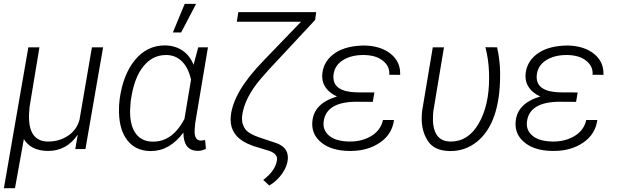

<svg xmlns="http://www.w3.org/2000/svg" viewBox="-30 -774 3203 997"><path d="M117.2 -528.3 -9.8 203.1H47.9L93.8 -51.8C117.7 -12.2 158.2 8.3 215.3 9.8C216.8 9.8 218.3 9.8 219.7 9.8C284.2 9.8 335.4 -18.6 374 -75.2L360.8 0H413.6L505.4 -528.3H447.3L382.8 -151.9C373 -116.2 353 -88.4 322.3 -68.4C292 -48.8 258.3 -39.1 221.7 -39.1C219.2 -39.1 216.8 -39.1 214.4 -39.1C154.8 -41.5 123.5 -80.6 120.6 -156.7V-179.7L123.5 -218.8L174.8 -528.3Z M867.7 -605.5H910.6L988.3 -753.9H929.2ZM999.5 -528.3 975.1 -437.5C950.2 -500.5 898.4 -536.1 830.6 -538.1C828.6 -538.1 826.7 -538.1 824.7 -538.1C763.7 -538.1 712.4 -512.7 670.9 -462.4C629.4 -412.1 603 -344.2 591.3 -258.8L590.3 -248.5C588.4 -233.4 587.9 -218.3 587.9 -203.1C587.9 -198.7 587.9 -194.3 587.9 -189.9C589.4 -128.4 604 -80.1 631.8 -44.9C659.7 -9.3 697.8 8.8 747.1 10.3C749.5 10.3 751.5 10.3 753.9 10.3C818.8 10.3 875 -22 922.4 -85.9C922.4 -23.4 946.8 8.3 995.1 9.3C996.1 9.3 997.6 9.3 998.5 9.3C1011.7 9.3 1025.4 5.9 1039.1 -1L1035.2 -46.9L1012.7 -43.9C991.2 -44.4 980.5 -60.5 980.5 -91.3C980.5 -96.7 981 -102.1 981.4 -108.4L983.4 -132.8L1049.8 -528.3ZM649.9 -255.9C660.6 -331.5 682.1 -389.2 713.9 -428.7C745.6 -468.3 785.2 -488.3 831.5 -488.3C833.5 -488.3 835.4 -488.3 837.4 -488.3C899.4 -486.3 944.3 -440.9 961.9 -360.4L927.7 -156.2C886.2 -77.6 832.5 -38.6 766.1 -38.6C764.2 -38.6 762.2 -38.6 760.3 -38.6C685.5 -40 645.5 -97.7 645.5 -193.8C645.5 -196.3 645.5 -198.7 645.5 -201.2L648.4 -246.1Z M1207.5 -710.9 1199.7 -661.1H1533.2L1337.4 -458C1283.2 -401.9 1242.7 -350.6 1215.8 -304.2C1189 -257.8 1172.9 -213.9 1168.5 -172.4C1168 -165.5 1167.5 -159.2 1167.5 -153.3C1167.5 -97.2 1196.3 -55.7 1253.9 -28.8L1284.7 -16.1L1369.1 9.8C1395.5 19 1408.7 33.2 1408.7 52.2C1408.7 53.7 1408.2 55.2 1408.2 56.6C1403.8 92.8 1380.4 127.4 1336.9 160.2L1368.2 189.5C1395.5 173.3 1418 152.3 1436 126.5C1453.6 100.6 1463.4 75.2 1464.8 50.3C1464.8 47.9 1464.8 45.9 1464.8 43.9C1464.8 8.8 1445.3 -16.1 1405.3 -30.8L1317.4 -60.1C1279.8 -72.8 1255.4 -87.4 1243.7 -103.5C1232.4 -119.6 1226.6 -137.2 1226.6 -156.7C1226.6 -162.6 1226.6 -168 1227.5 -173.8C1235.4 -234.9 1267.6 -298.8 1324.7 -365.7L1365.7 -412.1L1606.4 -670.4L1611.8 -710.9Z M1591.8 -140.6C1591.3 -136.7 1591.3 -133.3 1591.3 -129.4C1591.3 -89.8 1608.4 -56.6 1642.6 -30.8C1676.3 -4.9 1722.7 8.8 1780.8 9.8C1784.2 9.8 1787.1 9.8 1790.5 9.8C1849.1 9.8 1899.9 -4.4 1942.4 -33.2C1984.9 -62 2009.3 -101.1 2016.1 -150.9H1958.5C1951.2 -116.7 1932.1 -89.4 1900.4 -69.3C1868.7 -49.3 1831.1 -39.1 1787.6 -39.1C1786.1 -39.1 1784.7 -39.1 1783.2 -39.1C1739.3 -40 1706.1 -48.8 1683.6 -65.9C1661.1 -83 1649.9 -104.5 1649.9 -129.9C1649.9 -133.3 1649.9 -136.7 1650.4 -140.6C1657.7 -209 1713.9 -245.6 1820.8 -245.6L1905.8 -245.1L1914.1 -293.9L1820.3 -294.4C1740.7 -296.9 1701.2 -323.2 1701.2 -374C1701.2 -377.4 1701.2 -381.3 1701.7 -385.3C1705.6 -418 1721.7 -443.4 1750.5 -461.4C1779.3 -479.5 1814.5 -488.3 1855.5 -488.3C1857.4 -488.3 1859.9 -488.3 1861.8 -488.3C1901.9 -487.3 1933.6 -478 1956.5 -460C1980 -441.9 1991.7 -419.9 1991.7 -393.6C1991.7 -390.6 1991.2 -388.2 1991.2 -385.7L2047.9 -385.3C2047.9 -388.2 2047.9 -390.6 2047.9 -393.6C2047.9 -434.6 2031.2 -468.8 1998 -495.1C1964.4 -522 1919.9 -536.1 1863.8 -537.6L1841.8 -537.1C1781.7 -533.7 1734.4 -518.6 1699.7 -491.2C1664.6 -463.9 1645.5 -427.7 1643.1 -383.3C1643.1 -381.3 1643.1 -378.9 1643.1 -377C1643.1 -334.5 1668.5 -296.4 1719.7 -272.9C1639.2 -249 1596.2 -205.1 1591.8 -140.6Z M2217.3 -528.3 2162.1 -198.7C2160.6 -184.6 2159.7 -170.4 2159.7 -157.7C2159.7 -112.3 2170.9 -72.8 2193.4 -40C2215.3 -7.3 2252.4 9.3 2304.7 10.3C2306.6 10.3 2308.6 10.3 2310.5 10.3C2360.8 10.3 2406.2 -5.9 2446.3 -37.6C2526.4 -102.1 2566.9 -218.3 2566.9 -382.8C2566.9 -388.2 2566.9 -393.1 2566.9 -398.4C2566.4 -441.9 2561 -485.4 2551.3 -528.3L2490.7 -528.8C2501.5 -486.3 2507.8 -442.9 2509.3 -398.4C2509.8 -388.2 2509.8 -378.4 2509.8 -368.7C2509.8 -272.9 2491.7 -194.3 2455.6 -132.3C2419.4 -69.8 2371.1 -39.1 2311.5 -39.1C2309.6 -39.1 2308.1 -39.1 2306.2 -39.1C2255.9 -40.5 2227.1 -70.3 2219.7 -127.4L2218.3 -144C2218.3 -148.4 2218.3 -153.3 2218.3 -157.7C2218.3 -170.9 2218.8 -184.1 2220.2 -196.8L2275.4 -528.3Z M2647.5 -140.6C2647 -136.7 2647 -133.3 2647 -129.4C2647 -89.8 2664.1 -56.6 2698.2 -30.8C2731.9 -4.9 2778.3 8.8 2836.4 9.8C2839.8 9.8 2842.8 9.8 2846.2 9.8C2904.8 9.8 2955.6 -4.4 2998 -33.2C3040.5 -62 3064.9 -101.1 3071.8 -150.9H3014.2C3006.8 -116.7 2987.8 -89.4 2956.1 -69.3C2924.3 -49.3 2886.7 -39.1 2843.3 -39.1C2841.8 -39.1 2840.3 -39.1 2838.9 -39.1C2794.9 -40 2761.7 -48.8 2739.3 -65.9C2716.8 -83 2705.6 -104.5 2705.6 -129.9C2705.6 -133.3 2705.6 -136.7 2706.1 -140.6C2713.4 -209 2769.5 -245.6 2876.5 -245.6L2961.4 -245.1L2969.7 -293.9L2876 -294.4C2796.4 -296.9 2756.8 -323.2 2756.8 -374C2756.8 -377.4 2756.8 -381.3 2757.3 -385.3C2761.2 -418 2777.3 -443.4 2806.2 -461.4C2835 -479.5 2870.1 -488.3 2911.1 -488.3C2913.1 -488.3 2915.5 -488.3 2917.5 -488.3C2957.5 -487.3 2989.3 -478 3012.2 -460C3035.6 -441.9 3047.4 -419.9 3047.4 -393.6C3047.4 -390.6 3046.9 -388.2 3046.9 -385.7L3103.5 -385.3C3103.5 -388.2 3103.5 -390.6 3103.5 -393.6C3103.5 -434.6 3086.9 -468.8 3053.7 -495.1C3020 -522 2975.6 -536.1 2919.4 -537.6L2897.5 -537.1C2837.4 -533.7 2790 -518.6 2755.4 -491.2C2720.2 -463.9 2701.2 -427.7 2698.7 -383.3C2698.7 -381.3 2698.7 -378.9 2698.7 -377C2698.7 -334.5 2724.1 -296.4 2775.4 -272.9C2694.8 -249 2651.9 -205.1 2647.5 -140.6Z"/></svg>

Font: Roboto Light
Style: Italic
Weight: 300
Italic angle: -12°
Designer: Google
Version: Version 2.137; 2017